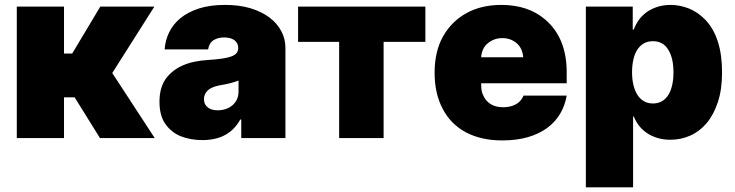

<svg xmlns="http://www.w3.org/2000/svg" viewBox="-20 -573 3050 797"><path d="M622.2 0H394.9L289.8 -169H245.7V0H49.7V-545.5H245.7V-350.9H279.8L396.3 -545.5H620.7L446 -269.9Z M819.6 8.5Q772 8.5 731.2 -7.1Q691.1 -23.1 665.8 -59.3Q642 -93.8 642 -150.6Q642 -209.2 668.3 -246.1Q719.8 -316.8 842.3 -323.9Q878.6 -326.3 902.9 -329.9Q927.2 -333.5 941.9 -339.3Q956.7 -345.2 962.7 -353.5Q968.8 -361.9 968.8 -373.6Q968.8 -385.3 964.1 -393.6Q959.5 -402 951.5 -407.3Q943.5 -412.6 932.9 -415.1Q922.2 -417.6 910.5 -417.6Q884.6 -417.6 866.5 -406.2Q848.4 -394.9 843.8 -367.9H663.4Q665.8 -404.5 681.8 -438Q697.8 -471.6 728.3 -497Q758.9 -522.4 804.9 -537.5Q850.9 -552.6 913.4 -552.6Q971.9 -552.9 1018.6 -539.1Q1065.3 -525.2 1097.8 -500.9Q1130.3 -476.6 1147.7 -443.7Q1165.1 -410.9 1164.8 -373.6V0H981.5V-76.7H977.3Q952.8 -33 913.9 -12.3Q875 8.5 819.6 8.5ZM883.5 -115.1Q900.6 -115.1 916.4 -120.2Q932.2 -125.4 944.1 -135.3Q956 -145.2 963.1 -159.8Q970.2 -174.4 970.2 -193.2V-238.6Q938.6 -226.2 892 -218.8Q857.6 -212.4 842.2 -197.4Q826.7 -182.5 826.7 -161.9Q826.7 -149.5 831.3 -140.6Q835.9 -131.7 843.8 -126.1Q851.6 -120.4 861.9 -117.7Q872.2 -115.1 883.5 -115.1Z M1572.4 0H1387.8V-399.1H1217.3V-545.5H1745.7V-399.1H1572.4Z M2065.3 9.9Q2019.9 9.9 1981.7 1.1Q1943.5 -7.8 1912.6 -24.5Q1881.7 -41.2 1858 -65.3Q1834.2 -89.5 1818.2 -120.4Q1784.1 -183.2 1784.1 -271.3Q1784.1 -359.4 1818.9 -421.5Q1854 -483.7 1914.4 -517.4Q1976.6 -552.6 2061.1 -552.6Q2172.9 -552.6 2243.6 -491.5Q2332.4 -415.5 2332.4 -272.7V-227.3H1977.3Q1977.3 -210.2 1979 -198.2Q1980.8 -186.1 1987.9 -172.9Q1997.9 -152.3 2018.1 -140.1Q2038.4 -127.8 2069.6 -127.8Q2097.3 -127.8 2119.9 -139.2Q2142.4 -150.6 2153.4 -176.1H2332.4Q2325.3 -134.6 2304.9 -100.3Q2284.4 -66.1 2250.9 -41.5Q2217.3 -17 2171 -3.6Q2124.6 9.9 2065.3 9.9ZM2152 -335.2Q2148.1 -375 2123.6 -394.5Q2099.1 -414.8 2065.3 -414.8Q2031.2 -414.8 2005.3 -393.8Q1979.8 -372.9 1977.3 -335.2Z M2608 204.5H2411.9V-545.5H2606.5V-450.3H2610.8Q2618.6 -471.9 2632.3 -490.8Q2646 -509.6 2665.3 -523.3Q2684.7 -536.9 2709.5 -544.7Q2734.4 -552.6 2764.2 -552.6Q2801.5 -552.6 2839 -538Q2876.4 -523.4 2908.7 -490.1Q2977.3 -417.3 2977.3 -272.7Q2977.3 -202.1 2960 -149.5Q2942.8 -96.9 2913.5 -62.1Q2884.2 -27.3 2845.3 -10.1Q2806.5 7.1 2762.8 7.1Q2733.3 7.1 2708.8 -0.4Q2684.3 -7.8 2665.3 -20.8Q2646.3 -33.7 2632.6 -51.3Q2619 -68.9 2610.8 -89.5H2608ZM2690.3 -143.5Q2711.6 -143.5 2727.6 -152.7Q2743.6 -161.9 2754.3 -179Q2764.9 -196 2770.2 -219.8Q2775.6 -243.6 2775.6 -272.7Q2775.6 -332 2753.9 -366.8Q2732.6 -402 2690.3 -402Q2668.7 -402 2652.3 -392.6Q2636 -383.2 2625.2 -366.1Q2614.3 -349.1 2609 -325.3Q2603.7 -301.5 2603.7 -272.7Q2603.7 -244 2609.4 -220.2Q2615.1 -196.4 2625.9 -179.3Q2636.7 -162.3 2652.9 -152.9Q2669 -143.5 2690.3 -143.5Z"/></svg>

Font: Linik Sans Black
Style: Regular
Weight: 900
Designer: Fonts by Rasmus Andersson / Changes by Cristiano Sobral with parts from Marc Monis
Foundry: rsms
Version: Version 3.020; ttfautohint (v1.6)